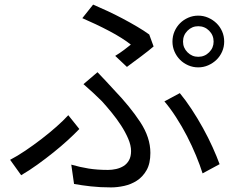

<svg xmlns="http://www.w3.org/2000/svg" viewBox="-20 -783 1040 835"><path d="M776 -602Q776 -575 795.5 -555.5Q815 -536 842 -536Q870 -536 889.5 -555.5Q909 -575 909 -602Q909 -630 889.5 -649.5Q870 -669 842 -669Q815 -669 795.5 -649.5Q776 -630 776 -602ZM730 -602Q730 -626 739 -646.5Q748 -667 763 -682Q778 -697 798.5 -706Q819 -715 842 -715Q865 -715 885.5 -706Q906 -697 921.5 -682Q937 -667 946 -646.5Q955 -626 955 -602Q955 -579 946 -558.5Q937 -538 921.5 -523Q906 -508 885.5 -499Q865 -490 842 -490Q819 -490 798.5 -499Q778 -508 763 -523Q748 -538 739 -558.5Q730 -579 730 -602ZM481 -540Q501 -552 519.5 -566Q538 -580 549 -589Q533 -602 508.5 -617.5Q484 -633 455.5 -648Q427 -663 396.5 -677.5Q366 -692 338 -704L385 -763Q413 -751 446.5 -735.5Q480 -720 513 -702.5Q546 -685 576.5 -667Q607 -649 629 -633L648 -581Q639 -573 625 -562Q611 -551 594.5 -538.5Q578 -526 561.5 -514Q545 -502 532 -492ZM290 -67Q328 -56 365.5 -50Q403 -44 450 -44Q467 -44 485 -48Q503 -52 517.5 -61Q532 -70 541 -86Q550 -102 550 -126Q550 -151 537.5 -180Q525 -209 506.5 -237.5Q488 -266 465.5 -293.5Q443 -321 423 -343Q406 -360 385 -379.5Q364 -399 343 -417L404 -469Q422 -450 440.5 -430.5Q459 -411 476 -392Q546 -319 590 -252Q634 -185 634 -118Q634 -72 617.5 -43Q601 -14 575.5 2.5Q550 19 520 25.5Q490 32 463 32Q415 32 375 27.5Q335 23 302 17ZM861 -29Q850 -64 832.5 -106.5Q815 -149 793 -191.5Q771 -234 745.5 -273.5Q720 -313 695 -342L762 -378Q787 -348 813 -308.5Q839 -269 862.5 -226.5Q886 -184 904.5 -143Q923 -102 935 -69ZM325 -222Q303 -199 274.5 -173Q246 -147 213 -120.5Q180 -94 144 -68Q108 -42 72 -21L24 -88Q55 -104 90.5 -128Q126 -152 160.5 -178.5Q195 -205 225.5 -232Q256 -259 277 -282Z"/></svg>

Font: SpoqaHanSans-Regular
Style: Regular
Weight: 400
Designer: [Spoqa Han Sans] Dong-huui Kim \uAE40 \uB3D9 \uD718  Younghwa Kang \uAC15 \uC601 \uD654  [Noto Sans] Ryoko NISHIZUKA \u8
Foundry: Spoqa (http://www.spoqa-han-sans.com)
Version: Version 2.000